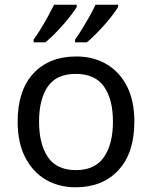

<svg xmlns="http://www.w3.org/2000/svg" viewBox="-20 -786 645 816"><path d="M551 -269Q551 -136 483.5 -63Q416 10 301 10Q230 10 174.5 -22.5Q119 -55 87 -117.5Q55 -180 55 -269Q55 -402 122 -474Q189 -546 304 -546Q377 -546 432.5 -513.5Q488 -481 519.5 -419.5Q551 -358 551 -269ZM146 -269Q146 -174 183.5 -118.5Q221 -63 303 -63Q384 -63 422 -118.5Q460 -174 460 -269Q460 -364 422 -418Q384 -472 302 -472Q220 -472 183 -418Q146 -364 146 -269ZM482 -756Q474 -743 459 -723Q444 -703 424.5 -681Q405 -659 385.5 -639.5Q366 -620 349 -606H299V-618Q313 -637 329 -663Q345 -689 360.5 -716.5Q376 -744 386 -766H482ZM306 -756Q298 -743 283 -723Q268 -703 248.5 -681Q229 -659 209.5 -639.5Q190 -620 173 -606H123V-618Q137 -637 153 -663Q169 -689 184 -716.5Q199 -744 210 -766H306Z"/></svg>

Font: Noto Sans Lisu
Style: Regular
Weight: 400
Designer: Monotype Design Team. David Williams.
Foundry: Monotype Imaging Inc.
Version: Version 2.102